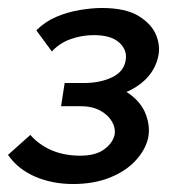

<svg xmlns="http://www.w3.org/2000/svg" viewBox="-32 -450 442 481"><path d="M151 11Q99 11 56 -7.5Q13 -26 -12 -62L44 -112Q66 -87 97.5 -73.5Q129 -60 169 -60Q207 -60 228.5 -75.5Q250 -91 255 -112Q258 -129 248.5 -145.5Q239 -162 219 -173Q199 -184 169 -184H121L130 -242H178Q219 -242 249 -256.5Q279 -271 283 -300Q287 -325 266.5 -343.5Q246 -362 203 -362Q173 -362 145 -352Q117 -342 98 -321L59 -374Q81 -396 109.5 -408Q138 -420 168.5 -425Q199 -430 223 -430Q283 -430 316 -409.5Q349 -389 360 -360Q371 -331 363 -303Q355 -273 332 -250.5Q309 -228 274.5 -215.5Q240 -203 200 -203L204 -238Q259 -238 290.5 -216Q322 -194 333.5 -163Q345 -132 339 -104Q332 -74 307.5 -47.5Q283 -21 243 -5Q203 11 151 11Z"/></svg>

Font: Ysabeau SemiBold
Style: Italic
Weight: 600
Italic angle: -12°
Designer: Christian Thalmann (Catharsis Fonts)
Version: Version 2.002